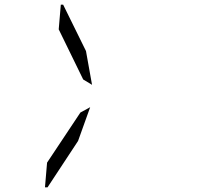

<svg xmlns="http://www.w3.org/2000/svg" viewBox="-20 -912 856 824"><path d="M367 -452 315 -307 184 -108H173L182 -214L325 -429ZM337 -571 232 -786 241 -892H251L349 -693L375 -548Z"/></svg>

Font: DSEG14 Modern Mini
Style: Light Italic
Weight: 300
Italic angle: -5°
Designer: Keshikan(Twitter:@keshinomi_88pro)
Version: Version 0.46